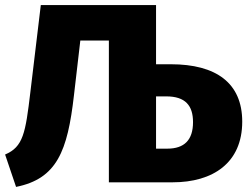

<svg xmlns="http://www.w3.org/2000/svg" viewBox="-21 -715 983 753"><path d="M649 -463H591V-695H139L98 -353C79 -193 70 -139 -1 -109L42 18C202 -14 244 -122 269 -341L294 -556H406V0H656C814 0 929 -76 929 -238C929 -390 826 -463 649 -463ZM635 -132H591V-337H631C706 -337 736 -301 736 -236C736 -166 702 -132 635 -132Z"/></svg>

Font: Fira Sans ExtraBold
Style: Regular
Weight: 800
Designer: bBox Type GmbH & Carrois Corporate GbR & Edenspiekermann AG
Foundry: bBox Type GmbH & Carrois Corporate GbR & Edenspiekermann AG
Version: Version 4.300;PS 004.300;hotconv 1.0.88;makeotf.lib2.5.64775